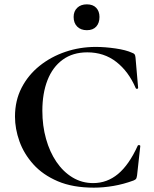

<svg xmlns="http://www.w3.org/2000/svg" viewBox="-20 -852 709 884"><path d="M421 -636Q463 -636 511.5 -629Q560 -622 588 -609Q597 -606 600 -601.5Q603 -597 604 -586L616 -447Q616 -444 611.5 -443Q607 -442 605 -446Q572 -523 515.5 -567Q459 -611 382 -611Q315 -611 268.5 -577Q222 -543 198.5 -482.5Q175 -422 175 -342Q175 -273 192 -212.5Q209 -152 240 -106.5Q271 -61 314 -35Q357 -9 409 -9Q473 -9 523.5 -51Q574 -93 614 -181Q616 -185 621 -184Q626 -183 626 -180L611 -44Q609 -32 606.5 -28.5Q604 -25 595 -21Q549 -4 502.5 4Q456 12 412 12Q315 12 246 -17.5Q177 -47 133.5 -95.5Q90 -144 69.5 -201.5Q49 -259 49 -315Q49 -389 79.5 -448Q110 -507 162.5 -549Q215 -591 281.5 -613.5Q348 -636 421 -636ZM380 -713Q352 -713 335.5 -729.5Q319 -746 319 -774Q319 -800 335.5 -816Q352 -832 380 -832Q408 -832 423 -816Q438 -800 438 -774Q438 -746 423 -729.5Q408 -713 380 -713Z"/></svg>

Font: Cormorant Light
Style: Bold
Weight: 700
Version: Version 4.000